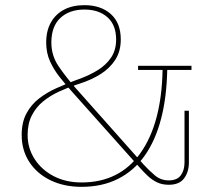

<svg xmlns="http://www.w3.org/2000/svg" viewBox="-20 -713 834 744"><path d="M695 -284H712V-84Q712 -47 693.5 -22Q675 3 634 3Q608 3 588.5 -6.5Q569 -16 553 -31Q537 -46 522 -63L257 -360Q234 -386 211.5 -414Q189 -442 174 -475Q159 -508 159 -548Q159 -594 177.5 -626.5Q196 -659 229 -676Q262 -693 307 -693Q371 -693 409.5 -658.5Q448 -624 448 -560Q448 -514 426.5 -481Q405 -448 370 -426Q335 -404 292 -390L274 -384Q241 -373 207.5 -357.5Q174 -342 147 -320Q120 -298 103.5 -266Q87 -234 87 -190Q87 -139 114 -97Q141 -55 188 -30.5Q235 -6 296 -6Q444 -6 525 -121Q606 -236 610 -442H515V-458H722V-442H628Q626 -336 604 -252Q582 -168 540.5 -109.5Q499 -51 437.5 -20Q376 11 296 11Q228 11 175.5 -14.5Q123 -40 93.5 -85.5Q64 -131 64 -190Q64 -239 82.5 -273.5Q101 -308 131.5 -331.5Q162 -355 198 -371Q234 -387 268 -400L287 -407Q326 -421 358.5 -441Q391 -461 410.5 -490Q430 -519 430 -560Q430 -616 396.5 -646Q363 -676 307 -676Q249 -676 214 -643.5Q179 -611 179 -548Q179 -497 207.5 -455.5Q236 -414 272 -373L536 -76Q557 -53 580 -33.5Q603 -14 634 -14Q666 -14 680.5 -33.5Q695 -53 695 -84Z"/></svg>

Font: Montagu Slab 144pt Thin
Style: Regular
Weight: 250
Version: Version 1.000